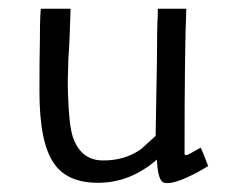

<svg xmlns="http://www.w3.org/2000/svg" viewBox="-20 -408 519 438"><path d="M455 -29Q381 15 355 9Q340 6 338 -44Q277 9 204 9Q134 9 104 -34Q70 -81 70 -199Q70 -280 71 -315Q71 -357 72 -372Q73 -385 73 -388H141Q139 -313 136 -274Q134 -221 135 -198Q137 -124 146 -96Q164 -43 213 -42Q264 -41 302 -68L335 -98Q336 -143 338 -269Q338 -303 338.5 -332.5Q339 -362 340 -375V-388H405Q401 -296 401 -56Q403 -54 404 -54Q408 -54 422.5 -62.5Q437 -71 438 -71Q440 -68 455 -29Z"/></svg>

Font: GFS Neohellenic Rg
Style: Regular
Weight: 400
Designer: Takis Katsoulidis and George D. Matthiopoulos
Foundry: Takis Katsoulidis and George D. Matthiopoulos
Version: Version 1.0